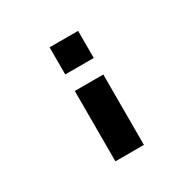

<svg xmlns="http://www.w3.org/2000/svg" viewBox="-154 -861 1029 1021"><g transform="rotate(-30 360.5 -350.0)"><path d="M273 -432V0H448V-432ZM273 -533.5H448V-700H273Z"/></g></svg>

Font: Melete Bold
Style: Regular
Weight: 700
Width: 6
Designer: Sora Sagano
Foundry: DOT COLON
Version: Version 0.200;FEAKit 1.0